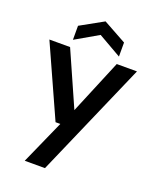

<svg xmlns="http://www.w3.org/2000/svg" viewBox="-168 -814 926 1133"><g transform="rotate(20 295.0 -248.0)"><path d="M128 220 251 -56H221L20 -502H150L301 -161L443 -502H570L255 220ZM151 -548V-636L295 -716L440 -636V-548L295 -631Z"/></g></svg>

Font: DM Sans 16pt SemiBold
Style: Regular
Weight: 600
Version: Version 4.004;gftools[0.9.30]